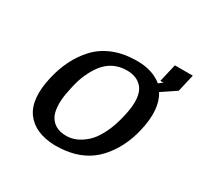

<svg xmlns="http://www.w3.org/2000/svg" viewBox="-174 -1012 1266 1234"><g transform="rotate(30 459.5 -395.5)"><path d="M133 -341Q151 -418 182.5 -481.5Q214 -545 262.5 -598Q311 -651 383.5 -681.5Q456 -712 546 -714Q563 -715 598 -713Q689 -705 749 -656Q764 -668 778 -678H755L786 -811H919L889 -682L784 -612Q845 -514 805 -344Q771 -197 681.5 -99Q592 -1 445 16Q416 20 374 20Q224 16 158 -74.5Q92 -165 133 -341ZM285 -367Q280 -345 277 -330Q251 -211 279 -142Q314 -69 407 -69Q443 -69 478 -83.5Q513 -98 549.5 -130.5Q586 -163 617.5 -225.5Q649 -288 668 -374Q702 -521 651 -583V-582Q612 -629 536 -629Q482 -629 438 -606.5Q394 -584 365 -545Q336 -506 316.5 -462.5Q297 -419 285 -367Z"/></g></svg>

Font: Coval
Style: ExtraBold Italic
Weight: 800
Foundry: Context Ltd
Version: Version 001.000